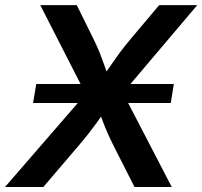

<svg xmlns="http://www.w3.org/2000/svg" viewBox="-41 -748 809 768"><path d="M91.3 -335.9 104 -412.1H654.3L642.1 -335.9ZM-21 0 343.3 -420.4 327.1 -322.3 120.1 -727.5H266.1L332 -594.2Q348.1 -561.5 358.4 -535.4Q368.7 -509.3 377.2 -484.9Q385.7 -460.4 395.5 -432.1H364.3Q384.3 -460.4 400.9 -484.9Q417.5 -509.3 436.8 -535.6Q456.1 -562 483.4 -594.2L595.7 -727.5H748L410.6 -329.1L426.3 -423.3L646 0H497.1L414.1 -163.6Q399.4 -192.9 389.9 -214.4Q380.4 -235.8 372.8 -255.9Q365.2 -275.9 355.5 -301.8H377.4Q359.9 -276.4 345.2 -256.1Q330.6 -235.8 313.7 -214.4Q296.9 -192.9 272 -163.6L132.3 0Z"/></svg>

Font: Inter 16pt SemiBold
Style: Italic
Weight: 600
Italic angle: -9.3988°
Version: Version 4.001;git-66647c0bb